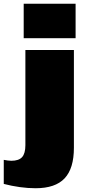

<svg xmlns="http://www.w3.org/2000/svg" viewBox="-85 -806 463 1021"><path d="M104 195Q64 195 20.5 189Q-23 183 -65 172V44Q-54 46 -44 47.5Q-34 49 -25 49Q15 49 32.5 29.5Q50 10 50 -34V-540H308V-20Q308 90 258.5 142.5Q209 195 104 195ZM317 -786V-603H41V-786Z"/></svg>

Font: Pathway Extreme 28pt Black
Style: Regular
Weight: 900
Designer: Eduardo Rodriguez Tunni
Foundry: Eduardo Rodriguez Tunni
Version: Version 1.001;gftools[0.9.26]